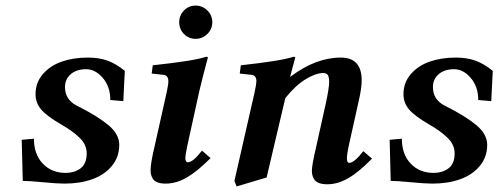

<svg xmlns="http://www.w3.org/2000/svg" viewBox="-20 -651 1793 691"><path d="M211.9 9.8Q185.5 9.8 135.3 4.9Q85 0 62 0L58.1 -147.9L102.1 -151.9Q102.1 -95.7 133.8 -62.3Q165.5 -28.8 215.8 -28.8Q248.5 -28.8 270.3 -45.4Q292 -62 292 -99.1Q292 -130.4 266.6 -155Q241.2 -179.7 200.2 -203.1Q149.4 -232.4 128.7 -256.3Q107.9 -280.3 107.9 -312Q107.9 -353.5 134 -384Q160.2 -414.6 202.1 -429.2Q244.1 -443.8 295.9 -443.8Q335.4 -443.8 366 -433.1Q396.5 -422.4 429.2 -396L423.8 -287.1L377 -291Q377 -338.9 350.1 -370.4Q323.2 -401.9 290 -401.9Q254.9 -401.9 234.4 -383.8Q213.9 -365.7 213.9 -337.9Q213.9 -292.5 255.9 -271Q328.6 -234.9 368.9 -201.7Q409.2 -168.5 409.2 -129.9Q409.2 -85.4 382.1 -53.2Q355 -21 311 -5.6Q267.1 9.8 211.9 9.8Z M684.1 -630.9Q708.5 -630.9 726.3 -613.3Q744.1 -595.7 744.1 -570.8Q744.1 -546.4 726.3 -528.8Q708.5 -511.2 684.1 -511.2Q659.2 -511.2 642.1 -528.6Q625 -545.9 625 -570.8Q625 -595.7 642.1 -613.3Q659.2 -630.9 684.1 -630.9ZM697.8 -325.2 653.8 -125Q647 -91.8 647 -83Q647 -66.9 655.8 -66.9Q674.3 -66.9 707 -108.9L737.8 -82Q690.4 -34.2 652.3 -12.2Q614.3 9.8 576.2 9.8Q558.1 9.8 546.4 5.1Q534.7 0.5 529.8 -8.1Q524.9 -16.6 523.4 -23.4Q522 -30.3 522 -39.1Q522 -63 535.2 -119.1L580.1 -319.8Q585.9 -346.7 585.9 -358.9Q585.9 -379.9 567.9 -381.8L525.9 -386.2L529.8 -416Q679.7 -432.1 722.2 -446.8Q728 -446.8 728 -443.8Q710 -376 697.8 -325.2Z M1025.4 -375Q1116.2 -443.8 1206.5 -443.8Q1281.7 -443.8 1281.7 -361.8Q1281.7 -333.5 1270.5 -285.2L1234.4 -123Q1228.5 -94.7 1228.5 -81.1Q1228.5 -64.9 1236.8 -64.9Q1254.9 -64.9 1287.6 -106.9L1318.8 -80.1Q1271.5 -31.7 1233.6 -9.8Q1195.8 12.2 1157.7 12.2Q1139.2 12.2 1127.2 7.3Q1115.2 2.4 1110.4 -6.1Q1105.5 -14.6 1104 -21.5Q1102.5 -28.3 1102.5 -37.1Q1102.5 -56.6 1116.7 -117.2L1152.8 -279.8Q1164.6 -335 1164.6 -356Q1164.6 -373 1159.9 -380.6Q1155.3 -388.2 1143.6 -388.2Q1116.7 -388.2 1080.1 -366Q1043.5 -343.8 1006.8 -297.9L939.5 -12.2L831.5 20L823.7 0L896.5 -319.8Q902.8 -349.1 902.8 -358.9Q902.8 -379.9 884.8 -381.8L842.8 -386.2L846.7 -416Q993.7 -432.1 1036.6 -446.8Q1042.5 -446.8 1042.5 -443.8L1024.4 -376Z M1536.1 9.8Q1509.8 9.8 1459.5 4.9Q1409.2 0 1386.2 0L1382.3 -147.9L1426.3 -151.9Q1426.3 -95.7 1458 -62.3Q1489.7 -28.8 1540 -28.8Q1572.8 -28.8 1594.5 -45.4Q1616.2 -62 1616.2 -99.1Q1616.2 -130.4 1590.8 -155Q1565.4 -179.7 1524.4 -203.1Q1473.6 -232.4 1452.9 -256.3Q1432.1 -280.3 1432.1 -312Q1432.1 -353.5 1458.3 -384Q1484.4 -414.6 1526.4 -429.2Q1568.4 -443.8 1620.1 -443.8Q1659.7 -443.8 1690.2 -433.1Q1720.7 -422.4 1753.4 -396L1748 -287.1L1701.2 -291Q1701.2 -338.9 1674.3 -370.4Q1647.5 -401.9 1614.3 -401.9Q1579.1 -401.9 1558.6 -383.8Q1538.1 -365.7 1538.1 -337.9Q1538.1 -292.5 1580.1 -271Q1652.8 -234.9 1693.1 -201.7Q1733.4 -168.5 1733.4 -129.9Q1733.4 -85.4 1706.3 -53.2Q1679.2 -21 1635.3 -5.6Q1591.3 9.8 1536.1 9.8Z"/></svg>

Font: Linux Libertine
Style: Bold Italic
Weight: 700
Italic angle: -11.5°
Designer: Philipp H. Poll
Foundry: Philipp H. Poll
Version: Version 4.0.5